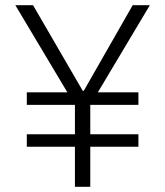

<svg xmlns="http://www.w3.org/2000/svg" viewBox="-20 -718 635 738"><path d="M327 -154V0H268V-154H83V-202H268V-315H83V-363H239L39 -698H107L298 -369H302L490 -698H556L356 -363H512V-315H327V-202H512V-154Z"/></svg>

Font: IBM Plex Thai Light
Style: Regular
Weight: 300
Designer: Mike Abbink, Paul van der Laan, Pieter van Rosmalen, Ben Mitchell, Mark Frömberg
Foundry: Bold Monday
Version: Version 1.0